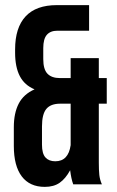

<svg xmlns="http://www.w3.org/2000/svg" viewBox="-20 -720 457 750"><path d="M155 10Q96 10 65 -31Q34 -72 34 -150V-223Q34 -278 53 -315Q72 -352 115 -371Q76 -387 57.5 -422.5Q39 -458 39 -514V-527Q39 -612 80 -656Q121 -700 202 -700H328V-600H204Q177 -600 163 -584Q149 -568 149 -532V-489Q149 -449 165.5 -432Q182 -415 214 -415H256V-493H366V-415H397V-315H366V-85Q366 -55 368 -36.5Q370 -18 378 0H266Q258 -22 254 -55Q236 -22 213 -6Q190 10 155 10ZM196 -90Q247 -90 256 -153V-315H215Q178 -315 161 -294.5Q144 -274 144 -226V-155Q144 -120 157.5 -105Q171 -90 196 -90Z"/></svg>

Font: Booming Bebas 2
Style: Regular
Weight: 400
Designer: Ryoichi Tsunekawa
Foundry: Ryoichi Tsunekawa
Version: Version 2.000